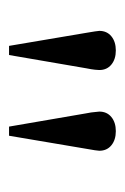

<svg xmlns="http://www.w3.org/2000/svg" viewBox="56 -804 280 431"><g transform="rotate(90 195.5 -588.0)"><path d="M82.5 -468.8 53.2 -642.1Q51.3 -654.3 50 -661.6Q48.8 -668.9 48.8 -671.4Q48.8 -688.5 61 -698.5Q73.2 -708.5 92.8 -708.5Q112.3 -708.5 124.5 -698.5Q136.7 -688.5 136.7 -671.4Q136.7 -668.9 136 -661.6Q135.3 -654.3 132.8 -642.1L103 -468.8ZM263.7 -468.8 233.9 -642.1Q231.4 -654.3 231 -661.6Q230.5 -668.9 230 -671.4Q230 -688.5 242.2 -698.5Q254.4 -708.5 273.9 -708.5Q293.5 -708.5 305.7 -698.5Q317.9 -688.5 317.9 -671.4Q317.9 -666.5 313.5 -642.1L284.2 -468.8Z"/></g></svg>

Font: XB Kayhan
Style: Regular
Weight: 400
Designer: Behnam
Foundry: Irmug
Version: Version 7.300 2009